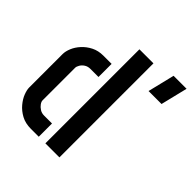

<svg xmlns="http://www.w3.org/2000/svg" viewBox="-197 -882 1025 1025"><g transform="rotate(45 315.0 -369.5)"><path d="M495 -587 532 -739H630L593 -587ZM194 0Q152 0 121.5 -16.5Q91 -33 70.5 -57.5Q50 -82 40.5 -107Q31 -132 31 -150V-402Q31 -423 41.5 -448.5Q52 -474 73 -497Q94 -520 123.5 -535Q153 -550 191 -550H253V-451H192Q173 -451 159 -442Q145 -433 137.5 -420Q130 -407 130 -398V-152Q130 -142 138.5 -130Q147 -118 161 -109Q175 -100 193 -100H253V0ZM303 0V-710H409V0Z"/></g></svg>

Font: Stick No Bills SemiBold
Style: Regular
Weight: 600
Designer: Kosala Senevirathne, Siva Puranthara, Lasantha Premarathna, Tharique Azeez
Foundry: mooniak
Version: Version 2.000